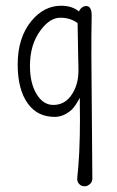

<svg xmlns="http://www.w3.org/2000/svg" viewBox="-20 -399 409 673"><path d="M253.9 -209.5 252 -317.9Q227.1 -336.9 191.4 -336.9Q155.3 -336.9 123 -293.9Q85 -244.1 85 -168Q85 -107.4 108.2 -69.3Q131.3 -31.2 167 -31.2Q203.6 -31.2 226.6 -60.5Q257.3 -100.1 254.9 -161.1Q253.9 -186 253.9 -209.5ZM260.3 22 259.8 -29.3V-56.2Q243.2 -25.4 230.5 -13.7Q202.6 10.7 172.1 10.7Q141.6 10.7 118.4 -0.7Q95.2 -12.2 78.1 -35.2Q42 -84.5 42 -173.3Q42 -266.6 89.8 -325.2Q134.3 -378.9 194.3 -378.9Q232.4 -378.9 256.8 -358.9Q259.3 -365.2 264.2 -370.1Q272.9 -377.9 282.2 -377.9Q302.2 -377.9 301.3 -340.8Q300.3 -303.7 300.3 -270.5V-203.1L303.7 226.6Q303.7 239.3 294.7 246.6Q285.6 253.9 278.1 253.9Q270.5 253.9 265.9 252Q261.2 250 257.8 246.1Q249 237.8 251 222.4Q252.9 207 254.6 183.8Q256.3 160.6 257.8 133.8Q260.3 75.7 260.3 22Z"/></svg>

Font: Pompiere
Style: Regular
Weight: 400
Designer: Karolina Lach
Foundry: Sorkin Type Co.
Version: Version 1.002